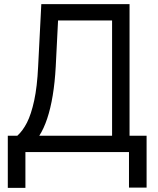

<svg xmlns="http://www.w3.org/2000/svg" viewBox="-20 -727 754 918"><path d="M17.3 -78H62.8Q88.7 -101.2 108.9 -140.7Q129.1 -180.2 143.5 -246.4Q157.8 -312.5 162.3 -408.8L177.5 -707.2H599.4V-78H680.9V169.9H596.7V0H101.5V171.3H17.3ZM515.9 -78V-629.1H257.6L246.5 -408.8Q242.4 -332.5 232 -270.2Q221.7 -207.9 205.6 -159.9Q189.6 -111.9 167.8 -78Z"/></svg>

Font: Pretendard Variable
Style: Regular
Weight: 400
Designer: Base glyphs from Inter by Rasmus Andersson; Hangul glyphs from Noto Sans CJK(Source Han Sans) by Jang Soo-young and Kang
Foundry: Kil Hyung-jin
Version: Version 1.100;FEAKit 1.0